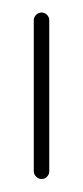

<svg xmlns="http://www.w3.org/2000/svg" viewBox="-20 -541 129 299"><path d="M32.6 -274.4V-509.6Q32.6 -514.4 36.3 -518Q40 -521.5 44.8 -521.5Q49.6 -521.5 53.1 -518Q56.7 -514.4 56.7 -509.6V-274.4Q56.7 -269.3 53.1 -265.7Q49.6 -262.2 44.8 -262.2Q40 -262.2 36.3 -265.9Q32.6 -269.6 32.6 -274.4Z"/></svg>

Font: 26F Galaxy Hebrew Thin
Style: Regular
Weight: 100
Designer: C₂₉H₂₅N₃O₅
Version: Version 1.000